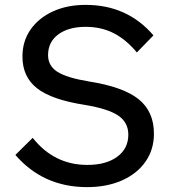

<svg xmlns="http://www.w3.org/2000/svg" viewBox="-20 -751 706 787"><path d="M43 -116 114 -186Q202 -75 338 -75Q415 -75 460.5 -108.5Q506 -142 506 -199Q506 -249 465 -277Q424 -305 328 -321Q192 -342 132 -389Q72 -436 72 -519Q72 -582 105 -629.5Q138 -677 196.5 -704Q255 -731 331 -731Q502 -731 609 -606L541 -536Q497 -589 446 -615Q395 -641 331 -641Q261 -641 219 -610Q177 -579 177 -525Q177 -481 215.5 -456.5Q254 -432 345 -417Q485 -395 548 -344.5Q611 -294 611 -203Q611 -138 576.5 -88.5Q542 -39 480 -11.5Q418 16 337 16Q157 16 43 -116Z"/></svg>

Font: Wix Madefor Text Medium
Style: Regular
Weight: 500
Designer: Dalton Maag Ltd
Foundry: Dalton Maag Ltd
Version: Version 3.100